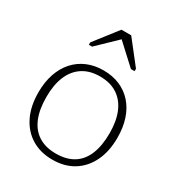

<svg xmlns="http://www.w3.org/2000/svg" viewBox="-187 -907 964 1040"><g transform="rotate(30 295.0 -387.5)"><path d="M542 -268Q542 -182 511.5 -119.5Q481 -57 426 -23Q371 11 295 11Q220 11 164.5 -23Q109 -57 78.5 -119.5Q48 -182 48 -268Q48 -332 65.5 -383.5Q83 -435 115.5 -471.5Q148 -508 193.5 -527.5Q239 -547 295 -547Q352 -547 397.5 -527.5Q443 -508 475.5 -471.5Q508 -435 525 -383.5Q542 -332 542 -268ZM98 -268Q98 -189 120.5 -135.5Q143 -82 187 -54.5Q231 -27 295 -27Q360 -27 404 -54Q448 -81 470.5 -135Q493 -189 493 -268Q493 -344 470.5 -397.5Q448 -451 404 -480Q360 -509 295 -509Q231 -509 187 -480Q143 -451 120.5 -397.5Q98 -344 98 -268ZM329 -786H268L156 -642V-627H176L312 -758H277L419 -627H442V-642Z"/></g></svg>

Font: Roboto Serif 20pt Thin
Style: Regular
Weight: 250
Version: Version 1.008